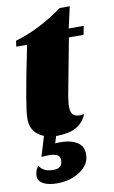

<svg xmlns="http://www.w3.org/2000/svg" viewBox="-97 -671 584 981"><g transform="rotate(-10 195.5 -181.0)"><path d="M157 20Q102 20 63.5 -8Q25 -36 25 -91Q25 -111 29 -140.5Q33 -170 38.5 -203Q44 -236 50 -266Q56 -296 59 -315L89 -465H33L37 -495Q163 -532 286 -621H338L313 -510H391L382 -465H306L250 -168Q249 -155 247 -142.5Q245 -130 245 -118Q245 -79 264.5 -69Q284 -59 315 -66Q299 -29 273 -10.5Q247 8 216.5 14Q186 20 157 20ZM118 259Q73 259 46.5 244.5Q20 230 20 205Q20 191 25 177Q30 163 39 155Q49 170 65.5 179Q82 188 113 188Q158 188 158 146Q158 123 140.5 116.5Q123 110 106 110Q93 110 83 110.5Q73 111 62 112L99 -11H164L143 56Q152 55 160.5 55Q169 55 176 55Q222 55 255.5 74.5Q289 94 289 138Q289 174 265.5 201Q242 228 203.5 243.5Q165 259 118 259Z"/></g></svg>

Font: Sansita Swashed Black
Style: Regular
Weight: 900
Designer: Pablo Cosgaya
Foundry: Omnibus-Type
Version: Version 1.003; ttfautohint (v1.8.3)